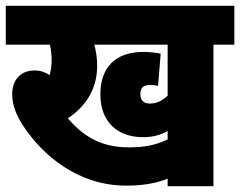

<svg xmlns="http://www.w3.org/2000/svg" viewBox="-20 -642 828 662"><path d="M716 -488H788V-622H0V-488H152C156 -471 158 -453 158 -435C158 -417 156 -400 151 -383C136 -393 120 -399 100 -399C45 -399 22 -360 22 -317C22 -282 35 -243 67 -198C126 -112 244 -2 415 -2C470 -2 516 -9 558 -26V0H716ZM496 -285C478 -285 464 -294 464 -317C464 -337 472 -349 497 -349C506 -349 517 -348 525 -346L534 -457C516 -461 492 -463 474 -463C374 -463 326 -405 326 -317C326 -217 390 -169 473 -169C508 -169 534 -177 558 -190V-161C512 -140 476 -134 423 -134C334 -134 270 -168 214 -234C274 -274 315 -333 315 -415C315 -443 311 -467 305 -488H558V-312C537 -293 520 -285 496 -285Z"/></svg>

Font: Noto Sans Condensed Black
Style: Regular
Weight: 900
Width: 3
Designer: Monotype Design Team
Foundry: Monotype Imaging Inc.
Version: Version 2.013